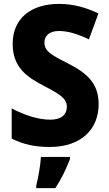

<svg xmlns="http://www.w3.org/2000/svg" viewBox="-20 -744 560 985"><path d="M486 -209C486 -314 430 -367 330 -418C239 -464 208 -482 208 -526C208 -560 233 -585 282 -585C329 -585 378 -570 436 -542L485 -675C422 -705 357 -724 283 -724C137 -724 45 -648 45 -519C45 -397 120 -348 204 -304C287 -261 323 -239 323 -196C323 -158 297 -130 238 -130C177 -130 105 -153 40 -188V-33C100 -3 159 10 236 10C398 10 486 -83 486 -209ZM339 72V61H190C188 101 176 169 166 208V221H264C297 171 320 121 339 72Z"/></svg>

Font: Noto Sans Thai SemCond ExtBd
Style: Regular
Weight: 800
Width: 4
Designer: Monotype Design Team
Foundry: Monotype Imaging Inc.
Version: Version 2.002